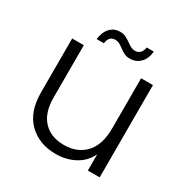

<svg xmlns="http://www.w3.org/2000/svg" viewBox="-162 -837 957 984"><g transform="rotate(30 316.5 -345.0)"><path d="M553 -546V0H483V-96Q459 -45 409 -18Q359 9 297 9Q199 9 137 -51.5Q75 -112 75 -227V-546H144V-235Q144 -146 188.5 -99Q233 -52 310 -52Q389 -52 436 -102Q483 -152 483 -249V-546ZM185 -606Q191 -651 214 -675Q237 -699 273 -699Q291 -699 304 -692.5Q317 -686 335 -674Q350 -663 361 -657.5Q372 -652 385 -652Q402 -652 414 -663.5Q426 -675 429 -697H471Q467 -653 442.5 -628.5Q418 -604 382 -604Q363 -604 349.5 -610.5Q336 -617 318 -630Q304 -641 293.5 -646Q283 -651 270 -651Q234 -651 228 -606Z"/></g></svg>

Font: Poppins-Tabular Light
Style: Regular
Weight: 300
Designer: Ninad Kale (Devanagari), Jonny Pinhorn (Latin)
Foundry: Indian Type Foundry
Version: Version 4.004